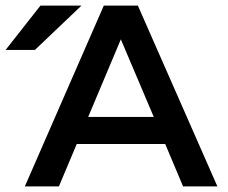

<svg xmlns="http://www.w3.org/2000/svg" viewBox="-20 -668 818 688"><path d="M69 0 352 -648H474L759 0H636L572 -152H255L191 0ZM296 -249H531L413 -527ZM0 -489 125 -648H272L105 -489Z"/></svg>

Font: Syne SemiBold
Style: Regular
Weight: 600
Designer: Lucas Descroix
Foundry: Bonjour Monde
Version: Version 2.200; ttfautohint (v1.8.4)